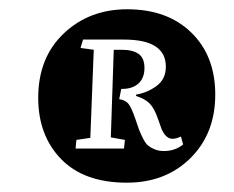

<svg xmlns="http://www.w3.org/2000/svg" viewBox="-20 -788 503 412"><path d="M441.9 -585Q441.9 -501.5 388.7 -448.7Q335.4 -396 252 -396Q160.6 -396 111.3 -446.5Q62 -497.1 62 -578.1Q62 -664.1 116.7 -716.1Q171.4 -768.1 252.9 -768.1Q339.4 -768.1 390.6 -718Q441.9 -668 441.9 -585ZM235.8 -575.2Q249.5 -573.2 255.9 -564.9Q262.2 -556.6 270 -534.2Q275.4 -517.6 278.3 -510Q281.2 -502.4 286.6 -491.5Q292 -480.5 297.6 -475.8Q303.2 -471.2 312 -467.5Q320.8 -463.9 332 -463.9Q355.5 -463.9 373 -478L368.2 -495.1Q358.4 -490.2 350.1 -490.2Q335.9 -490.2 326.7 -511.2Q324.7 -516.6 320.3 -529.3L318.8 -533.2Q311.5 -555.2 301.3 -565.7Q291 -576.2 272 -582V-585Q295.9 -588.9 315.9 -603.5Q335.9 -618.2 335.9 -645Q335.9 -703.1 246.1 -703.1H158.2L152.8 -685.1L181.2 -681.2L173.8 -492.2L144 -487.8L142.1 -469.2H246.1L248 -487.8L217.8 -493.2L224.1 -681.2H241.2Q264.6 -681.2 277.3 -672.4Q290 -663.6 290 -642.1Q290 -620.6 277.1 -608.9Q264.2 -597.2 242.2 -597.2H240.2Z"/></svg>

Font: Literata Book SemiBold
Style: Italic
Weight: 600
Italic angle: -3°
Designer: Latin by Veronika Burian and Jose Scaglione. Greek by Irene Vlachou. Cyrillic by Vera Evstafieva
Foundry: TypeTogether
Version: Version 1.003;PS 001.003;hotconv 1.0.88;makeotf.lib2.5.64775